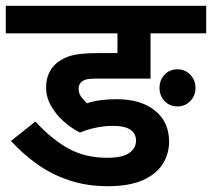

<svg xmlns="http://www.w3.org/2000/svg" viewBox="-20 -642 731 662"><path d="M368 -208Q341 -208 311.5 -202Q282 -196 256 -185Q227 -199 200 -223Q173 -247 156 -277Q139 -307 139 -340Q139 -370 149.5 -391Q160 -412 177 -426Q193 -438 211.5 -445.5Q230 -453 257 -456Q284 -459 322 -459H385V-527H0V-622H691V-527H499V-371H312Q291 -371 281 -369Q271 -367 264 -362Q258 -358 254.5 -351.5Q251 -345 251 -336Q251 -320 260 -308Q269 -296 280 -286Q301 -293 326.5 -296.5Q352 -300 382 -300Q466 -300 514.5 -260.5Q563 -221 563 -154Q563 -110 540 -75Q517 -40 470.5 -20Q424 0 352 0Q278 0 216.5 -21Q155 -42 106 -77.5Q57 -113 18 -156L102 -223Q157 -163 215 -130.5Q273 -98 349 -98Q402 -98 425.5 -114.5Q449 -131 449 -157Q449 -181 430 -194.5Q411 -208 368 -208ZM530 -339Q530 -366 547.5 -384.5Q565 -403 592 -403Q618 -403 636 -384.5Q654 -366 654 -339Q654 -312 636 -293.5Q618 -275 592 -275Q565 -275 547.5 -293.5Q530 -312 530 -339Z"/></svg>

Font: Noto Sans Devanagari SemiBold
Style: Regular
Weight: 600
Version: Version 2.003